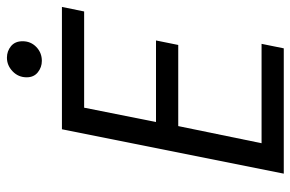

<svg xmlns="http://www.w3.org/2000/svg" viewBox="-166 -694 859 568"><g transform="rotate(-90 264.0 -409.5)"><path d="M34.8 0 166.1 -656.3H528L514.6 -590.6H229.9L187.6 -378H428.8L415.5 -312.2H175.5L124.8 -65.7H418.8L405.5 0ZM368.4 -715.7Q349.4 -715.7 334.6 -727.6Q319.8 -739.4 319.8 -760.6Q319.8 -785.2 337.4 -802.1Q355 -819 377.9 -819Q397.2 -819 411.9 -807Q426.5 -794.9 426.5 -772.8Q426.5 -748.4 409.4 -732Q392.4 -715.7 368.4 -715.7Z"/></g></svg>

Font: Source Sans Variable
Style: Italic
Weight: 200
Italic angle: -11°
Designer: Paul D. Hunt
Foundry: Adobe Systems Incorporated
Version: Version 3.006;hotconv 1.0.111;makeotfexe 2.5.65597